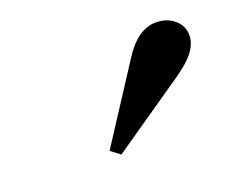

<svg xmlns="http://www.w3.org/2000/svg" viewBox="-53 -935 469 387"><g transform="rotate(-20 181.0 -741.0)"><path d="M151 -627 131 -642 236.5 -804.5Q268 -853.5 307 -853.5Q330.5 -853.5 346.2 -840Q362 -826.5 362 -806Q362 -789.5 349.5 -772.2Q337 -755 305.5 -733.5Z"/></g></svg>

Font: Libre Caslon Condensed SemiBold Italic
Style: Regular
Weight: 600
Italic angle: -22.583°
Designer: Pablo Impallari, Rodrigo Fuenzalida, Katja Schimmel, Ertekin Erdin
Foundry: Pablo Impallari, Rodrigo Fuenzalida
Version: Version 2.000; ttfautohint (v1.8.4.7-5d5b);gftools[0.9.33]